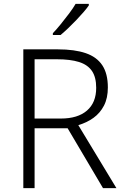

<svg xmlns="http://www.w3.org/2000/svg" viewBox="-20 -968 640 988"><path d="M278 -714Q364 -714 421 -694.5Q478 -675 506.5 -632Q535 -589 535 -518Q535 -463 515 -424.5Q495 -386 461 -361.5Q427 -337 383 -324L579 0H510L328 -308H158V0H100V-714ZM273 -663H158V-358H293Q380 -358 427.5 -399Q475 -440 475 -516Q475 -571 453 -603Q431 -635 386.5 -649Q342 -663 273 -663ZM437 -940Q426 -924 409 -904.5Q392 -885 372 -864Q352 -843 331.5 -823.5Q311 -804 292 -788H252V-797Q271 -817 293 -844Q315 -871 336 -899Q357 -927 369 -948H437Z"/></svg>

Font: Noto Sans Khmer Light
Style: Regular
Weight: 300
Version: Version 2.003